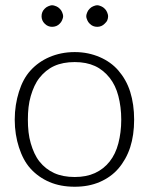

<svg xmlns="http://www.w3.org/2000/svg" viewBox="-20 -704 567 730"><path d="M264 -506C228 -506 196 -499 168 -487C140 -475 116 -458 96 -436C76 -414 62 -387 52 -355C42 -323 36 -288 36 -249C36 -210 42 -175 52 -144C62 -113 76 -85 96 -63C116 -41 140 -24 168 -12C196 0 228 6 264 6C300 6 331 0 359 -12C387 -24 411 -41 430 -63C449 -85 465 -113 475 -144C485 -175 490 -210 490 -249C490 -288 485 -323 475 -355C465 -387 449 -414 430 -436C411 -458 387 -475 359 -487C331 -499 300 -506 264 -506ZM264 -31C234 -31 208 -36 186 -46C164 -56 145 -71 130 -90C115 -109 105 -132 97 -159C89 -186 86 -216 86 -249C86 -282 89 -312 97 -339C105 -366 115 -389 130 -408C145 -427 164 -443 186 -453C208 -463 234 -468 264 -468C294 -468 319 -463 341 -453C363 -443 382 -427 397 -408C412 -389 423 -366 430 -339C437 -312 441 -282 441 -249C441 -216 437 -186 430 -159C423 -132 412 -109 397 -90C382 -71 363 -56 341 -46C319 -36 294 -31 264 -31ZM220 -642C220 -648 218 -653 216 -658C214 -663 211 -667 207 -671C203 -675 199 -678 194 -680C189 -682 183 -684 178 -684C173 -684 168 -682 163 -680C158 -678 154 -675 150 -671C146 -667 143 -663 141 -658C139 -653 138 -648 138 -642C138 -637 139 -632 141 -627C143 -622 146 -618 150 -614C154 -610 158 -607 163 -605C168 -603 173 -602 178 -602C183 -602 189 -603 194 -605C199 -607 203 -610 207 -614C211 -618 214 -622 216 -627C218 -632 220 -637 220 -642ZM391 -642C391 -648 389 -653 387 -658C385 -663 382 -667 378 -671C374 -675 370 -678 365 -680C360 -682 355 -684 350 -684C344 -684 339 -682 334 -680C329 -678 325 -675 321 -671C317 -667 314 -663 312 -658C310 -653 308 -648 308 -642C308 -637 310 -632 312 -627C314 -622 317 -618 321 -614C325 -610 329 -607 334 -605C339 -603 344 -602 350 -602C355 -602 360 -603 365 -605C370 -607 374 -610 378 -614C382 -618 386 -622 388 -627C390 -632 391 -637 391 -642Z"/></svg>

Font: SVN-Aleo
Style: Light
Weight: 300
Designer: Alessio Laiso
Version: Version 1.2.2